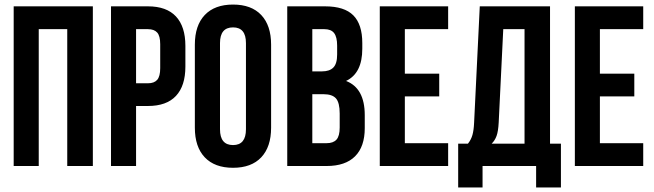

<svg xmlns="http://www.w3.org/2000/svg" viewBox="-20 -728 2869 842"><path d="M40 0V-700.2H387.2V0H274.9V-600.1H149.9V0Z M466.8 0V-700.2H628.9Q710.4 -700.2 751.7 -655.8Q793 -611.3 793 -526.9V-436Q793 -351.6 751.7 -307.4Q710.4 -263.2 628.9 -263.2H576.7V0ZM576.7 -362.8H628.9Q656.2 -362.8 669.4 -377.9Q682.6 -393.1 682.6 -429.2V-534.2Q682.6 -570.3 669.4 -585.2Q656.2 -600.1 628.9 -600.1H576.7Z M834.5 -168V-532.2Q834.5 -616.2 877.9 -662.1Q921.4 -708 1002 -708Q1082.5 -708 1125.7 -662.1Q1168.9 -616.2 1168.9 -532.2V-168Q1168.9 -84 1125.7 -38.1Q1082.5 7.8 1002 7.8Q921.4 7.8 877.9 -38.1Q834.5 -84 834.5 -168ZM944.8 -161.1Q944.8 -91.8 1002 -91.8Q1058.6 -91.8 1058.6 -161.1V-539.1Q1058.6 -607.9 1002 -607.9Q944.8 -607.9 944.8 -539.1Z M1239.7 0V-700.2H1405.8Q1490.2 -700.2 1529.5 -660.6Q1568.8 -621.1 1568.8 -539.1V-514.2Q1568.8 -406.7 1497.6 -373Q1579.6 -341.3 1579.6 -223.1V-166Q1579.6 -85 1537.1 -42.5Q1494.6 0 1412.6 0ZM1349.6 -100.1H1412.6Q1441.4 -100.1 1455.6 -115.7Q1469.7 -131.3 1469.7 -168.9V-230Q1469.7 -277.8 1453.4 -296.4Q1437 -314.9 1398.9 -314.9H1349.6ZM1349.6 -415H1392.6Q1425.3 -415 1441.9 -431.9Q1458.5 -448.7 1458.5 -488.8V-527.8Q1458.5 -565.4 1445.3 -582.8Q1432.1 -600.1 1402.8 -600.1H1349.6Z M1645.5 0V-700.2H1945.3V-600.1H1755.4V-404.8H1906.2V-305.2H1755.4V-100.1H1945.3V0Z M1989.3 94.2V-98.1H2032.2Q2045.9 -115.2 2051.8 -136Q2057.6 -156.7 2059.1 -189L2084 -700.2H2392.1V-98.1H2439.9V94.2H2331.1V0H2096.2V94.2ZM2136.2 -98.1H2280.3V-600.1H2187L2167 -190.9Q2165 -152.3 2157.7 -132.1Q2150.4 -111.8 2136.2 -98.1Z M2501 0V-700.2H2800.8V-600.1H2610.8V-404.8H2761.7V-305.2H2610.8V-100.1H2800.8V0Z"/></svg>

Font: Bebas Neue Bold
Style: Regular
Weight: 700
Designer: Ryoichi Tsunekawa
Foundry: Ryoichi Tsunekawa
Version: Version 1.300